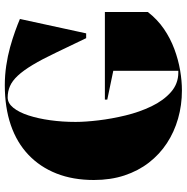

<svg xmlns="http://www.w3.org/2000/svg" viewBox="-9 -754 778 800"><g transform="rotate(-90 380.0 -354.0)"><path d="M365 -296V-306H730V-127Q699 -87 659.5 -60Q620 -33 575.5 -16.5Q531 0 487 7.5Q443 15 403 15Q342 15 286 -1Q230 -17 183.5 -47.5Q137 -78 102.5 -122.5Q68 -167 49 -224.5Q30 -282 30 -352Q30 -439 57 -507.5Q84 -576 135 -624.5Q186 -673 259 -698Q332 -723 425 -723Q466 -723 506.5 -717Q547 -711 583 -701Q619 -691 649.5 -680Q680 -669 701 -660L641 -384H621L561 -509Q533 -568 509.5 -607Q486 -646 464.5 -669Q443 -692 421 -701.5Q399 -711 374 -711Q350 -711 331 -687.5Q312 -664 299 -624Q286 -584 279 -533.5Q272 -483 272 -428Q272 -388 278.5 -333Q285 -278 299 -220Q313 -162 337 -112Q361 -62 396 -31Q431 0 478 0Q480 0 482 0Q484 0 485 0V-271Z"/></g></svg>

Font: Kalnia
Style: Bold
Weight: 700
Designer: Frida Medrano
Foundry: Frida Medrano
Version: Version 1.105